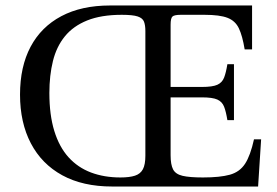

<svg xmlns="http://www.w3.org/2000/svg" viewBox="-20 -680 1011 700"><path d="M389 0Q282 0 207 -41Q132 -82 92.5 -157.5Q53 -233 53 -335Q53 -437 91.5 -509.5Q130 -582 203.5 -621Q277 -660 381 -660H899V-500H872Q864 -549 851 -576.5Q838 -604 809.5 -615Q781 -626 726 -626H639Q615 -626 608.5 -619.5Q602 -613 602 -590V-363H716Q755 -363 772.5 -371Q790 -379 797 -397Q804 -415 809 -446H833V-242H809Q804 -273 797 -291Q790 -309 772.5 -317Q755 -325 716 -325H602V-114Q602 -80 611 -62.5Q620 -45 645.5 -39Q671 -33 720 -33Q782 -33 818 -43Q854 -53 873.5 -83Q893 -113 906 -172H932L921 0ZM419 -33Q452 -33 472 -39.5Q492 -46 501 -63Q510 -80 510 -112V-567Q510 -588 505 -601Q500 -614 482 -620Q464 -626 424 -626Q349 -626 298 -605.5Q247 -585 216.5 -547.5Q186 -510 173 -457.5Q160 -405 160 -341Q160 -261 178 -202.5Q196 -144 230 -106.5Q264 -69 312 -51Q360 -33 419 -33Z"/></svg>

Font: Frank Ruhl Libre
Style: Regular
Weight: 400
Designer: Yanek Iontef
Foundry: Fontef
Version: Version 6.004